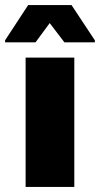

<svg xmlns="http://www.w3.org/2000/svg" viewBox="-49 -737 394 757"><path d="M52 0V-510H244V0ZM-29 -570V-578L62 -717H233L325 -578V-570H205L147 -646L91 -570Z"/></svg>

Font: Saira Thin ExtraBold
Style: Regular
Weight: 800
Version: Version 1.101